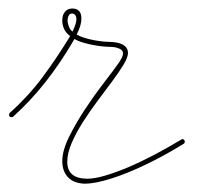

<svg xmlns="http://www.w3.org/2000/svg" viewBox="-20 -410 464 451"><path d="M178.4 21.5Q152.3 20.2 139.3 5.9Q126.3 -8.5 126.3 -31.2Q126.3 -56 141.9 -87.9Q157.6 -119.8 179 -152.3Q200.5 -184.9 223.3 -214.5Q246.1 -244.1 260.4 -264.3Q263.7 -269.5 266.3 -274.7Q268.9 -279.9 268.9 -284.5Q268.9 -290.4 264.6 -293.3Q260.4 -296.2 254.6 -297.9Q248.7 -299.5 242.5 -299.8Q236.3 -300.1 233.1 -300.1Q231.8 -300.1 223.6 -300.8Q215.5 -301.4 203.8 -303.4Q192.1 -305.3 178.7 -308.9Q165.4 -312.5 154.9 -318.4Q152.3 -314.5 151 -311.8Q121.7 -261.7 86.9 -217.4Q52.1 -173.2 11.1 -136.1Q9.8 -134.8 7.2 -134.8Q1.3 -134.8 1.3 -140.6Q1.3 -143.2 3.3 -145.2Q46.9 -184.2 79.8 -228.5Q112.6 -272.8 140.6 -318.4Q141.9 -320.3 143.2 -322.6Q144.5 -324.9 144.5 -325.5Q134.8 -332.7 130.5 -342.1Q126.3 -351.6 126.3 -361.3Q126.3 -371.1 129.2 -377Q132.2 -382.8 136.1 -385.7Q140 -388.7 143.9 -389.3Q147.8 -390 149.1 -390Q157.6 -390 162.1 -387Q166.7 -384.1 168.6 -379.9Q170.6 -375.7 170.9 -371.7Q171.2 -367.8 171.2 -365.9Q171.2 -350.9 160.2 -328.8Q168 -324.2 178.7 -321Q189.5 -317.7 199.9 -315.8Q210.3 -313.8 219.4 -312.8Q228.5 -311.8 233.7 -311.8Q237.6 -311.8 245.4 -311.2Q253.3 -310.5 261.1 -308.3Q268.9 -306 274.7 -300.5Q280.6 -294.9 280.6 -285.2Q280.6 -275.4 270.2 -258.1Q259.8 -240.9 243.8 -219.4Q227.9 -197.9 209.3 -173.2Q190.8 -148.4 174.8 -123.4Q158.9 -98.3 148.4 -74.2Q138 -50.1 138 -29.9Q138 9.8 185.5 9.8Q201.8 9.8 226.6 2.6Q251.3 -4.6 280.6 -16.9Q309.9 -29.3 342.1 -46.2Q374.3 -63.2 405.6 -82Q406.9 -83.3 408.9 -83.3Q410.8 -83.3 412.4 -81.4Q414.1 -79.4 414.1 -77.5Q414.1 -74.2 411.5 -72.3Q377.6 -51.4 344.1 -34.2Q310.5 -16.9 279.9 -4.6Q249.3 7.8 223.3 14.6Q197.3 21.5 178.4 21.5ZM139.3 -367.2Q138.7 -365.9 138.7 -362.6Q138.7 -355.5 141.9 -347.3Q145.2 -339.2 150.4 -335.9Q155.6 -347 157.6 -353.8Q159.5 -360.7 159.5 -365.2Q159.5 -370.4 156.9 -374.3Q154.3 -378.3 148.4 -378.3Q141.3 -377.6 139.3 -367.2Z"/></svg>

Font: League Script
Style: League Script
Weight: 400
Foundry: Haley Fiege
Version: Version 1.001